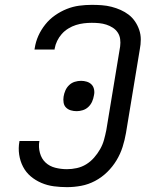

<svg xmlns="http://www.w3.org/2000/svg" viewBox="-20 -763 640 791"><path d="M256 8Q229 8 202 4.5Q175 1 150.5 -9.5Q126 -20 106.5 -36.5Q87 -53 75 -76Q63 -99 59 -126Q55 -153 60 -180Q60 -181 60 -181Q60 -181 60 -182H143Q143 -182 142.5 -181.5Q142 -181 142 -181Q138 -157 144.5 -133Q151 -109 167.5 -93.5Q184 -78 207.5 -72Q231 -66 256 -66Q276 -66 296.5 -70.5Q317 -75 335 -86Q353 -97 367.5 -113.5Q382 -130 392.5 -148.5Q403 -167 408.5 -187Q414 -207 418 -227L475 -572Q477 -587 475 -602Q473 -617 465 -629Q457 -641 444.5 -649Q432 -657 418 -661.5Q404 -666 389 -667.5Q374 -669 358 -669Q342 -669 325.5 -667Q309 -665 293 -660Q277 -655 261.5 -645.5Q246 -636 234.5 -623Q223 -610 215.5 -594.5Q208 -579 205 -562Q205 -561 205 -560.5Q205 -560 205 -559H122Q122 -560 122.5 -561.5Q123 -563 123 -564Q127 -591 138 -615.5Q149 -640 166.5 -662Q184 -684 207 -700Q230 -716 255 -726Q280 -736 306 -739.5Q332 -743 358 -743Q379 -743 399.5 -741.5Q420 -740 439.5 -735Q459 -730 477 -722Q495 -714 510 -702.5Q525 -691 536 -675Q547 -659 553.5 -640Q560 -621 560 -600.5Q560 -580 556 -560L499 -215Q494 -186 485 -157.5Q476 -129 460 -102.5Q444 -76 421.5 -54Q399 -32 371.5 -17.5Q344 -3 314.5 2.5Q285 8 256 8ZM296 -305Q283 -305 271.5 -308.5Q260 -312 252 -320Q244 -328 242 -340.5Q240 -353 242 -365Q244 -378 249.5 -390.5Q255 -403 265 -412.5Q275 -422 288 -426Q301 -430 314 -430Q326 -430 337.5 -426.5Q349 -423 357 -415Q365 -407 367.5 -394.5Q370 -382 367 -370Q365 -357 359.5 -344.5Q354 -332 344 -322.5Q334 -313 321 -309Q308 -305 296 -305Z"/></svg>

Font: Iosevka Curly Extended
Style: Italic
Weight: 400
Width: 7
Italic angle: -9°
Monospace: yes
Designer: Belleve Invis
Foundry: Belleve Invis
Version: Version 11.1.0; ttfautohint (v1.8.3)